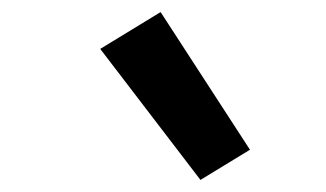

<svg xmlns="http://www.w3.org/2000/svg" viewBox="-20 -832 540 318"><path d="M312 -534 146 -751 246 -812 394 -584Z"/></svg>

Font: Iosevka Term Curly Oblique
Style: Bold
Weight: 700
Italic angle: -9°
Designer: Belleve Invis
Foundry: Belleve Invis
Version: Version 32.3.0